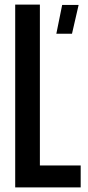

<svg xmlns="http://www.w3.org/2000/svg" viewBox="-20 -820 386 840"><path d="M46.5 0V-800H154.5V-96H333V0ZM226.5 -672.5 252 -798.5H324L295 -672.5Z"/></svg>

Font: Big Shoulders Display Thin
Style: Bold
Weight: 700
Version: Version 2.002